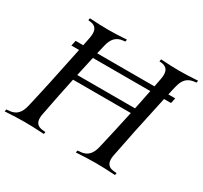

<svg xmlns="http://www.w3.org/2000/svg" viewBox="-150 -937 1204 1141"><g transform="rotate(30 452.5 -366.0)"><path d="M488.3 0 491.2 -14.6 512.7 -16.6Q545.4 -19.5 565.4 -39.6Q585.4 -59.6 594.7 -100.1Q619.1 -203.1 654.3 -366.2H257.8Q233.4 -252.4 204.1 -100.1Q200.7 -84.5 200.7 -70.3Q200.7 -21 251 -16.6L271.5 -14.6L268.6 0Q187.5 -4.9 135.3 -4.9Q82.5 -4.9 0 0L2.9 -14.6L24.4 -16.6Q57.1 -19.5 77.1 -39.6Q97.2 -59.6 106.4 -100.1Q142.6 -253.4 200.7 -537.1H147.9L155.8 -573.7H208Q213.4 -598.1 219.7 -632.3Q222.7 -648.4 222.7 -661.6Q222.7 -711.4 172.9 -716.3L159.7 -717.8L162.6 -732.4Q236.3 -727.5 288.6 -727.5Q341.3 -727.5 416.5 -732.4L413.6 -717.8L399.4 -716.3Q366.2 -712.9 346.4 -692.9Q326.7 -672.9 317.4 -632.3Q305.7 -583 303.7 -573.7H696.8Q697.8 -579.6 701.9 -600.6Q706.1 -621.6 708 -632.3Q710.9 -648.4 710.9 -661.6Q710.9 -711.4 661.1 -716.3L647.9 -717.8L650.9 -732.4Q724.6 -727.5 776.9 -727.5Q829.6 -727.5 904.8 -732.4L901.9 -717.8L887.7 -716.3Q854 -712.4 834.5 -692.6Q814.9 -672.9 805.7 -632.3Q803.7 -625.5 801.8 -616.5Q799.8 -607.4 796.9 -594.7Q793.9 -582 792 -573.7H839.4L831.5 -537.1H783.7Q720.7 -249.5 692.4 -100.1Q689 -84.5 689 -70.3Q689 -21 739.3 -16.6L759.8 -14.6L756.8 0Q675.8 -4.9 623.5 -4.9Q570.8 -4.9 488.3 0ZM662.1 -402.8Q679.2 -484.4 689.5 -537.1H295.4Q274.4 -444.3 265.6 -402.8Z"/></g></svg>

Font: Flanker
Style: Italic
Weight: 400
Italic angle: -12°
Designer: Flanker
Version: Version 2.027